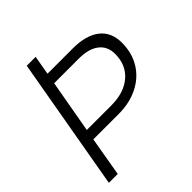

<svg xmlns="http://www.w3.org/2000/svg" viewBox="-206 -902 1040 1040"><g transform="rotate(-45 314.0 -381.5)"><path d="M31 0 165 -763H233L214 -653H409Q508 -653 563 -610.5Q618 -568 618 -487Q618 -409 582 -350Q546 -291 481 -258.5Q416 -226 333 -226H138L99 0ZM337 -287Q434 -287 491.5 -336Q549 -385 549 -470Q549 -528 508 -559.5Q467 -591 391 -591H203L149 -287Z"/></g></svg>

Font: Open Sauce One Light Italic
Style: Regular
Weight: 300
Italic angle: -10°
Designer: Alfredo Marco Pradil
Foundry: Creative Sauce Fz LLC
Version: Version 1.477